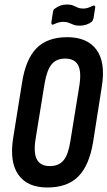

<svg xmlns="http://www.w3.org/2000/svg" viewBox="-20 -826 477 852"><path d="M190 6Q102 6 62 -50Q22 -106 38 -211L78 -460Q94 -563 142 -612Q190 -661 279 -661Q367 -661 408 -605.5Q449 -550 432 -443L393 -195Q376 -92 327.5 -43Q279 6 190 6ZM201 -89Q241 -89 262 -114.5Q283 -140 292 -198L332 -445Q342 -508 326.5 -537Q311 -566 269 -566Q230 -566 209 -540.5Q188 -515 178 -456L138 -210Q128 -147 144 -118Q160 -89 201 -89ZM333 -712Q317 -712 306 -716.5Q295 -721 285 -725Q275 -729 261 -729Q251 -729 241 -726.5Q231 -724 221 -719Q214 -715 210.5 -717.5Q207 -720 208 -727L215 -773Q216 -779 218 -782.5Q220 -786 224 -788Q234 -796 247.5 -801Q261 -806 278 -806Q294 -806 304.5 -801.5Q315 -797 325 -792.5Q335 -788 349 -788Q360 -788 369.5 -791Q379 -794 389 -799Q396 -803 400 -800Q404 -797 402 -790L395 -745Q392 -734 387 -729Q376 -721 362.5 -716.5Q349 -712 333 -712Z"/></svg>

Font: Sofia Sans Extra Condensed
Style: Bold Italic
Weight: 700
Italic angle: -9°
Designer: Botio Nikoltchev, Ani Petrova
Foundry: lettersoup
Version: Version 4.101